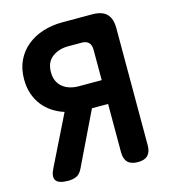

<svg xmlns="http://www.w3.org/2000/svg" viewBox="-110 -820 820 919"><g transform="rotate(-15 300.0 -360.0)"><path d="M394 -414V-565Q394 -588 382.5 -600Q371 -612 347 -612H281Q234 -612 201.5 -587.5Q169 -563 169 -513Q169 -488 177.5 -469.5Q186 -451 201.5 -438.5Q217 -426 237.5 -420Q258 -414 281 -414ZM183 -313Q151 -323 124 -341Q97 -359 77.5 -384Q58 -409 47 -441.5Q36 -474 36 -513Q36 -566 55.5 -606.5Q75 -647 109 -674.5Q143 -702 187.5 -716Q232 -730 281 -730H432Q480 -730 503 -707Q526 -684 526 -636V-56Q526 -23 510 -6.5Q494 10 461 10Q427 10 410.5 -6.5Q394 -23 394 -56V-296H314L186 -31Q174 -6 156.5 2Q139 10 115 10Q67 10 54.5 -10Q42 -30 63 -70Z"/></g></svg>

Font: Maple Mono
Style: Bold
Weight: 700
Monospace: yes
Designer: subframe7536
Version: Version 7.200